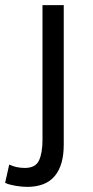

<svg xmlns="http://www.w3.org/2000/svg" viewBox="-54 -720 365 750"><path d="M0 0ZM112 -700H195V-154Q195 -74 159.5 -32Q124 10 52 10Q44 10 32 9Q20 8 8 6Q-4 4 -15.5 1Q-27 -2 -34 -6L-18 -77Q10 -64 43 -64Q85 -64 98.5 -93.5Q112 -123 112 -174Z"/></svg>

Font: PT Sans
Style: Regular
Weight: 400
Version: Version 2.003W OFL; ttfautohint (v1.6)